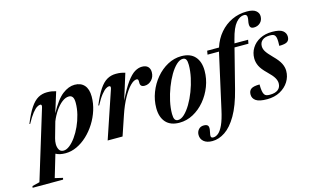

<svg xmlns="http://www.w3.org/2000/svg" viewBox="-198 -1062 2618 1612"><g transform="rotate(-15 1111.0 -256.0)"><path d="M180 206 176.5 220.5H-88.5L-85.5 206L-21 190L162.5 -410.5Q170.5 -437 153 -437Q141.5 -437 124.5 -426.8Q107.5 -416.5 84.2 -387.5Q61 -358.5 30 -302L24.5 -305Q58.5 -388.5 90.5 -436Q122.5 -483.5 157.2 -503.2Q192 -523 235 -523Q259 -523 275.2 -520.2Q291.5 -517.5 312.5 -511.5L257 -333.5Q315.5 -442 369 -483Q422.5 -524 475 -524Q529 -524 559 -490.2Q589 -456.5 589 -391.5Q589 -332 570.5 -273.8Q552 -215.5 519.5 -164Q487 -112.5 444.5 -72.8Q402 -33 353.5 -10.5Q305 12 255 12Q203.5 12 170.5 -6.5L112 190ZM201.5 -132.5Q194.5 -107 194.5 -83.5Q194.5 -55 206.2 -34.2Q218 -13.5 244.5 -13.5Q269.5 -13.5 297.2 -35Q325 -56.5 351.5 -93.5Q378 -130.5 399.2 -177Q420.5 -223.5 433.2 -274.8Q446 -326 446 -375.5Q446 -411 435 -426.2Q424 -441.5 403.5 -441.5Q374 -441.5 343.5 -418Q313 -394.5 286 -355.2Q259 -316 240 -268.5Z M761.5 -410.5Q765.5 -421.5 763.5 -429.2Q761.5 -437 752 -437Q740.5 -437 723.8 -426.8Q707 -416.5 683.5 -387.5Q660 -358.5 629.5 -302L623.5 -305Q658 -388.5 690 -436Q722 -483.5 756.8 -503.2Q791.5 -523 834 -523Q859 -523 875.5 -520.2Q892 -517.5 913.5 -511L843.5 -286.5Q890 -383 927.5 -434.2Q965 -485.5 997.2 -504.8Q1029.5 -524 1060 -524Q1095 -524 1112.2 -506.5Q1129.5 -489 1129.5 -459Q1129.5 -417.5 1103.5 -390.5Q1077.5 -363.5 1042.5 -363.5Q1003 -363.5 1005 -401.5Q1006 -420.5 1002.2 -426.8Q998.5 -433 989.5 -433Q965 -433 934 -401.5Q903 -370 870.5 -311.5Q838 -253 810.5 -171.5L752.5 0H623Z M1403 -524Q1481 -524 1521 -479Q1561 -434 1561 -355Q1561 -286 1535.8 -220.2Q1510.5 -154.5 1466.5 -102Q1422.5 -49.5 1365.5 -18.8Q1308.5 12 1245.5 12Q1167.5 12 1127.5 -33Q1087.5 -78 1087.5 -157Q1087.5 -226 1112.8 -291.8Q1138 -357.5 1182 -410Q1226 -462.5 1283 -493.2Q1340 -524 1403 -524ZM1239 -13Q1266.5 -13 1295.2 -40Q1324 -67 1351 -112.2Q1378 -157.5 1399.2 -213Q1420.5 -268.5 1433 -326.5Q1445.5 -384.5 1445.5 -436.5Q1445.5 -469.5 1437 -484.2Q1428.5 -499 1409 -499Q1382 -499 1353 -472Q1324 -445 1297.2 -399.8Q1270.5 -354.5 1249.2 -299Q1228 -243.5 1215.2 -185.5Q1202.5 -127.5 1202.5 -75.5Q1202.5 -42.5 1211.2 -27.8Q1220 -13 1239 -13Z M1767 -137Q1733 -3 1685.5 78.2Q1638 159.5 1583.2 196Q1528.5 232.5 1472.5 232.5Q1424 232.5 1398 210.2Q1372 188 1372 152.5Q1372 125.5 1388.8 106Q1405.5 86.5 1435 86.5Q1463 86.5 1471.5 101.2Q1480 116 1472 149.5Q1464 183 1467.8 193.8Q1471.5 204.5 1487.5 204.5Q1510 204.5 1532 186.2Q1554 168 1574.5 123.2Q1595 78.5 1612.5 -1.5L1718 -475Q1718 -477 1718.5 -479H1619.5L1625 -512H1728Q1751 -583.5 1795.8 -635.5Q1840.5 -687.5 1900.8 -715.8Q1961 -744 2031 -744Q2085 -744 2109.2 -724.5Q2133.5 -705 2133.5 -676Q2133.5 -641 2111 -619.8Q2088.5 -598.5 2055.5 -598.5Q2030.5 -598.5 2023.5 -614.8Q2016.5 -631 2023 -663.5Q2030 -696 2024.2 -708.5Q2018.5 -721 2001 -721Q1964 -721 1929.8 -681.2Q1895.5 -641.5 1871 -545L1862.5 -512H1981L1975 -479H1854Z M1976.5 -124.5Q1976.5 -55.5 1992 -35Q1999.5 -25 2010.8 -21.8Q2022 -18.5 2038 -18.5Q2085.5 -18.5 2110 -38Q2134.5 -57.5 2134.5 -93Q2134.5 -115.5 2120 -140.8Q2105.5 -166 2063.5 -206.5Q2021.5 -247 2005.8 -279.8Q1990 -312.5 1990 -347Q1990 -396 2015 -436.2Q2040 -476.5 2085.2 -500.2Q2130.5 -524 2191.5 -524Q2257.5 -524 2283.8 -503.5Q2310 -483 2310 -451Q2310 -421.5 2290.8 -408Q2271.5 -394.5 2220.5 -394.5Q2222.5 -434 2220 -454.2Q2217.5 -474.5 2210.5 -484Q2204 -493.5 2193.2 -496.5Q2182.5 -499.5 2165.5 -499.5Q2123 -499.5 2100.2 -480.5Q2077.5 -461.5 2077.5 -429Q2077.5 -406.5 2091.5 -383.2Q2105.5 -360 2147 -318Q2189 -276.5 2205.8 -243.2Q2222.5 -210 2222.5 -177Q2222.5 -126.5 2195.5 -83.5Q2168.5 -40.5 2120 -14.2Q2071.5 12 2007 12Q1939 12 1910.2 -8Q1881.5 -28 1881.5 -61.5Q1881.5 -94.5 1902.8 -109.5Q1924 -124.5 1976.5 -124.5Z"/></g></svg>

Font: Newsreader Display SemiBold
Style: Italic
Weight: 600
Italic angle: -17°
Designer: Hugues Gentile
Foundry: Production Type
Version: Version 1.001